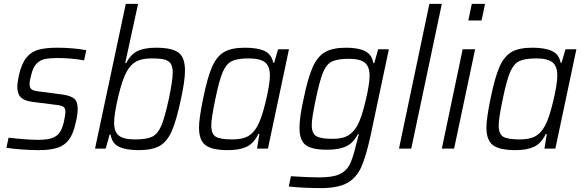

<svg xmlns="http://www.w3.org/2000/svg" viewBox="-20 -763 2994 986"><path d="M13 -4 24 -56Q115 -45 178 -45Q223 -45 248.5 -54.5Q274 -64 287 -83.5Q300 -103 308 -137Q316 -175 316 -187Q316 -208 305 -215Q294 -222 264 -225L146 -240Q105 -245 87 -263Q69 -281 69 -316Q69 -339 77 -376Q91 -437 116 -467.5Q141 -498 178.5 -508Q216 -518 276 -518Q313 -518 354.5 -514.5Q396 -511 423 -505L412 -453Q347 -465 272 -465Q234 -465 209.5 -459.5Q185 -454 167.5 -436Q150 -418 141 -381Q132 -349 132 -332Q132 -311 143 -303.5Q154 -296 183 -293L298 -278Q342 -272 360.5 -257Q379 -242 379 -204Q379 -175 369 -134Q357 -77 334.5 -46.5Q312 -16 275 -4Q238 8 179 8Q138 8 91 4.5Q44 1 13 -4Z M548 -72H543L523 0H468L626 -743H689L623 -439H628Q651 -484 686.5 -501Q722 -518 781 -518Q863 -518 896.5 -493Q930 -468 930 -401Q930 -348 909 -253Q886 -144 862 -89.5Q838 -35 799.5 -13.5Q761 8 693 8Q628 8 591.5 -9Q555 -26 548 -72ZM847 -255Q856 -298 861.5 -333.5Q867 -369 867 -390Q867 -421 856.5 -436.5Q846 -452 823.5 -457.5Q801 -463 759 -463Q709 -463 680 -447.5Q651 -432 631 -396Q608 -355 587 -266Q566 -177 566 -132Q566 -86 590.5 -66.5Q615 -47 673 -47Q733 -47 761.5 -61Q790 -75 808 -116.5Q826 -158 847 -255Z M1002 -108Q1002 -154 1023 -256Q1045 -365 1069 -419.5Q1093 -474 1131 -496Q1169 -518 1238 -518Q1303 -518 1339 -501Q1375 -484 1383 -441H1388L1408 -510H1464L1356 0H1300L1312 -75H1307Q1283 -26 1246 -9Q1209 8 1151 8Q1070 8 1036 -17Q1002 -42 1002 -108ZM1302 -116Q1324 -155 1345 -243.5Q1366 -332 1366 -375Q1366 -423 1341 -443Q1316 -463 1258 -463Q1199 -463 1170.5 -449Q1142 -435 1124 -393.5Q1106 -352 1086 -255Q1065 -155 1065 -119Q1065 -75 1088 -61Q1111 -47 1172 -47Q1224 -47 1253 -63Q1282 -79 1302 -116Z M1463 195 1474 142Q1566 148 1620 148Q1688 148 1723 132Q1758 116 1775 83.5Q1792 51 1808 -17Q1813 -34 1823 -74H1818Q1795 -29 1758 -11.5Q1721 6 1660 6Q1582 6 1550 -18Q1518 -42 1518 -106Q1518 -161 1539 -255Q1561 -363 1586 -418.5Q1611 -474 1650 -496Q1689 -518 1758 -518Q1819 -518 1854.5 -500.5Q1890 -483 1897 -439H1902L1922 -510H1977L1884 -71Q1860 40 1835 95.5Q1810 151 1762.5 177Q1715 203 1627 203Q1545 203 1463 195ZM1814 -116Q1836 -155 1857 -243Q1878 -331 1878 -374Q1878 -421 1853.5 -441Q1829 -461 1773 -461Q1714 -461 1685.5 -447.5Q1657 -434 1639.5 -392.5Q1622 -351 1602 -255Q1581 -156 1581 -121Q1581 -78 1604 -64Q1627 -50 1687 -50Q1737 -50 1765 -65.5Q1793 -81 1814 -116Z M2029 0 2185 -743H2249L2092 0Z M2385 -658 2403 -743H2471L2453 -658ZM2249 0 2356 -510H2420L2312 0Z M2478 -108Q2478 -154 2499 -256Q2521 -365 2545 -419.5Q2569 -474 2607 -496Q2645 -518 2714 -518Q2779 -518 2815 -501Q2851 -484 2859 -441H2864L2884 -510H2940L2832 0H2776L2788 -75H2783Q2759 -26 2722 -9Q2685 8 2627 8Q2546 8 2512 -17Q2478 -42 2478 -108ZM2778 -116Q2800 -155 2821 -243.5Q2842 -332 2842 -375Q2842 -423 2817 -443Q2792 -463 2734 -463Q2675 -463 2646.5 -449Q2618 -435 2600 -393.5Q2582 -352 2562 -255Q2541 -155 2541 -119Q2541 -75 2564 -61Q2587 -47 2648 -47Q2700 -47 2729 -63Q2758 -79 2778 -116Z"/></svg>

Font: Saira Semi Condensed Light
Style: Italic
Weight: 300
Width: 4
Italic angle: -12°
Designer: Hector Gatti with collaboration of the Omnibus-Type team
Foundry: Omnibus-Type
Version: Version 1.001; ttfautohint (v1.8)